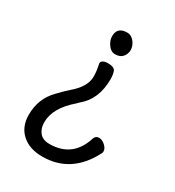

<svg xmlns="http://www.w3.org/2000/svg" viewBox="-177 -617 855 940"><g transform="rotate(30 250.0 -147.0)"><path d="M207 220Q134 220 91 181Q48 142 48 75Q48 -17 110 -79Q135 -106 162 -130Q230 -187 230 -245Q230 -275 221 -315Q221 -326 232 -331.5Q243 -337 256 -337Q295 -337 301.5 -318.5Q308 -300 308 -275Q308 -162 235 -102L222 -89Q132 -12 132 69Q132 104 150.5 126.5Q169 149 206 149Q338 149 378 19Q385 1 403 1Q421 1 438 16.5Q455 32 455 49Q455 56 452 60Q370 220 207 220ZM265 -392Q242 -392 225.5 -415Q209 -438 209 -462Q209 -514 265 -514Q289 -514 305.5 -492.5Q322 -471 322 -448Q322 -426 308 -409Q294 -392 265 -392Z"/></g></svg>

Font: LXGW WenKai Mono Medium
Style: Regular
Weight: 500
Monospace: yes
Designer: LXGW / Fontworks Inc.
Foundry: LXGW / Fontworks Inc.
Version: Version 1.520; June 14, 2025